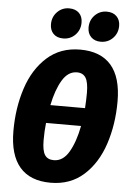

<svg xmlns="http://www.w3.org/2000/svg" viewBox="-62 -975 704 1038"><g transform="rotate(5 290.0 -456.0)"><path d="M575 -451Q575 -326 539.5 -219Q504 -112 431.5 -47Q359 18 252 18Q141 18 84.5 -48Q28 -114 28 -244Q28 -369 63 -476Q98 -583 170.5 -648Q243 -713 350 -713Q461 -713 518 -647.5Q575 -582 575 -451ZM215 -400H403Q406 -445 406 -483Q406 -540 391 -564.5Q376 -589 343 -589Q295 -589 263.5 -536.5Q232 -484 215 -400ZM390 -302H200Q195 -260 195 -208Q195 -152 210 -128.5Q225 -105 259 -105Q309 -105 341 -159.5Q373 -214 390 -302ZM180 -836Q180 -876 206.5 -903Q233 -930 271 -930Q305 -930 324.5 -911Q344 -892 344 -859Q344 -819 317.5 -792Q291 -765 252 -765Q218 -765 199 -784.5Q180 -804 180 -836ZM384 -836Q384 -876 410.5 -903Q437 -930 475 -930Q509 -930 528.5 -910.5Q548 -891 548 -859Q548 -819 521.5 -792Q495 -765 456 -765Q423 -765 403.5 -784.5Q384 -804 384 -836Z"/></g></svg>

Font: Fira Sans Extra Condensed ExtraBold
Style: Italic
Weight: 800
Width: 3
Italic angle: -8°
Designer: Carrois Corporate & Edenspiekermann AG
Foundry: Carrois Corporate GbR & Edenspiekermann AG
Version: Version 4.203